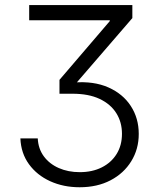

<svg xmlns="http://www.w3.org/2000/svg" viewBox="-20 -748 642 777"><path d="M302.2 9.8Q236.8 9.8 183.1 -14.6Q129.4 -39.1 97.2 -83.5Q64.9 -127.9 62.5 -188H132.8Q134.8 -146 157.5 -115.2Q180.2 -84.5 218 -67.9Q255.9 -51.3 302.7 -51.3Q353.5 -51.3 391.8 -70.6Q430.2 -89.8 451.9 -124.8Q473.6 -159.7 473.6 -206.5Q473.6 -253.4 450.7 -290Q427.7 -326.7 383.3 -347.7Q338.9 -368.7 272.9 -368.7H220.7V-424.8L424.3 -662.6V-666H98.1V-727.5H515.6V-674.8L278.3 -399.9V-414.1Q359.4 -420.4 418.5 -394.3Q477.5 -368.2 509.5 -318.8Q541.5 -269.5 541.5 -206.1Q541.5 -144.5 511.2 -95.5Q481 -46.4 427.2 -18.3Q373.5 9.8 302.2 9.8Z"/></svg>

Font: Inter 17pt Light
Style: Regular
Weight: 300
Version: Version 4.001;git-66647c0bb